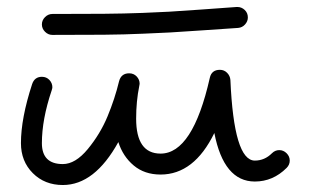

<svg xmlns="http://www.w3.org/2000/svg" viewBox="-20 -530 890 550"><path d="M801 -49Q762 -10 710 -10Q621 -10 594 -149Q536 -30 440 -30Q394 -30 363 -56Q332 -82 319 -123Q251 0 160 0Q108 0 74 -34Q40 -68 40 -120Q40 -191 72 -289Q79 -310 100 -310Q113 -310 121.5 -301Q130 -292 130 -280Q130 -277 128 -271Q100 -188 100 -120Q100 -60 160 -60Q196 -60 231.5 -103Q267 -146 288 -196.5Q309 -247 321 -297Q327 -320 350 -320Q363 -320 371.5 -311Q380 -302 380 -290Q380 -289 379.5 -287Q379 -285 379 -284Q370 -240 370 -190Q370 -90 440 -90Q532 -90 581 -307Q586 -330 610 -330Q622 -330 630.5 -321.5Q639 -313 640 -301Q650 -70 710 -70Q738 -70 759 -91Q768 -100 780 -100Q792 -100 801 -91Q810 -82 810 -70Q810 -58 801 -49ZM690 -480Q690 -469 682 -460Q674 -451 662 -450Q630 -448 559 -443Q488 -438 467 -437Q446 -436 390.5 -433.5Q335 -431 277 -430.5Q219 -430 130 -430Q118 -430 109 -439Q100 -448 100 -460Q100 -472 109 -481Q118 -490 130 -490Q219 -490 277 -490.5Q335 -491 388 -493Q441 -495 464.5 -496.5Q488 -498 554 -502.5Q620 -507 658 -510H660Q672 -510 681 -501.5Q690 -493 690 -480Z"/></svg>

Font: Pecita
Style: Book
Weight: 400
Width: 7
Version: Version 4.3